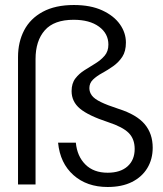

<svg xmlns="http://www.w3.org/2000/svg" viewBox="-20 -737 651 767"><path d="M410 10Q327 10 273.5 -37.5Q220 -85 212 -167H283Q288 -113 321 -80Q354 -47 410 -47Q461 -47 489.5 -72.5Q518 -98 518 -142Q518 -182 494 -206Q470 -230 412 -249Q333 -275 299.5 -303Q266 -331 266 -373Q266 -404 281 -423.5Q296 -443 317.5 -456.5Q339 -470 361 -483.5Q383 -497 398 -514.5Q413 -532 413 -559Q413 -603 375.5 -630.5Q338 -658 274 -658Q196 -658 159 -616Q122 -574 122 -501V0H52V-509Q52 -569 76.5 -616Q101 -663 151 -690Q201 -717 275 -717Q342 -717 388.5 -695.5Q435 -674 459 -640Q483 -606 483 -567Q483 -532 468.5 -510Q454 -488 432 -472.5Q410 -457 388 -445Q366 -433 351.5 -419Q337 -405 337 -385Q337 -369 347 -355.5Q357 -342 382.5 -329.5Q408 -317 454 -302Q526 -279 558 -241Q590 -203 590 -147Q590 -101 568.5 -65.5Q547 -30 507 -10Q467 10 410 10Z"/></svg>

Font: DM Sans 36pt Light
Style: Regular
Weight: 300
Designer: Colophon Foundry, Jonny Pinhorn
Foundry: Colophon Foundry
Version: Version 4.004;gftools[0.9.30]